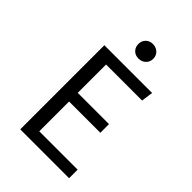

<svg xmlns="http://www.w3.org/2000/svg" viewBox="-256 -1003 1112 1112"><g transform="rotate(45 300.0 -446.5)"><path d="M212 -385H468V-314H212V-70H526V0H126V-689H517L507 -617H212ZM382 -834Q382 -808 364.5 -791Q347 -774 320 -774Q293 -774 276.5 -791Q260 -808 260 -834Q260 -859 276.5 -876Q293 -893 320 -893Q347 -893 364.5 -876Q382 -859 382 -834Z"/></g></svg>

Font: Fira Mono
Style: Regular
Weight: 400
Designer: Carrois Corporate & Edenspiekermann AG
Foundry: Carrois Corporate GbR & Edenspiekermann AG
Version: Version 3.206